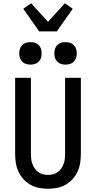

<svg xmlns="http://www.w3.org/2000/svg" viewBox="-20 -1148 590 1180"><path d="M275 12Q247 12 219 6.5Q191 1 166.5 -13Q142 -27 123 -48.5Q104 -70 92.5 -95.5Q81 -121 77 -149Q73 -177 73 -205V-670H170V-205Q170 -189 171.5 -173Q173 -157 178.5 -142Q184 -127 193 -113.5Q202 -100 215 -90.5Q228 -81 243.5 -77Q259 -73 275 -73Q291 -73 306.5 -77Q322 -81 335 -90.5Q348 -100 357 -113.5Q366 -127 371.5 -142Q377 -157 378.5 -173Q380 -189 380 -205V-670H477V-205Q477 -177 473 -149Q469 -121 457.5 -95.5Q446 -70 427 -48.5Q408 -27 383.5 -13Q359 1 331 6.5Q303 12 275 12ZM383 -751Q369 -751 355.5 -755Q342 -759 332 -769Q322 -779 318 -792.5Q314 -806 314 -820Q314 -834 318 -847.5Q322 -861 332 -871Q342 -881 355.5 -885Q369 -889 383 -889Q397 -889 410.5 -885Q424 -881 433.5 -871Q443 -861 447.5 -847.5Q452 -834 452 -820Q452 -806 447.5 -792.5Q443 -779 433.5 -769Q424 -759 410.5 -755Q397 -751 383 -751ZM167 -751Q153 -751 139.5 -755Q126 -759 116.5 -769Q107 -779 102.5 -792.5Q98 -806 98 -820Q98 -834 102.5 -847.5Q107 -861 116.5 -871Q126 -881 139.5 -885Q153 -889 167 -889Q181 -889 194.5 -885Q208 -881 218 -871Q228 -861 232 -847.5Q236 -834 236 -820Q236 -806 232 -792.5Q228 -779 218 -769Q208 -759 194.5 -755Q181 -751 167 -751ZM221 -955 123 -1094 171 -1128 275 -1014 379 -1128 427 -1094 329 -955Z"/></svg>

Font: Lode Dark Term
Style: Bold
Weight: 700
Monospace: yes
Designer: Belleve Invis
Foundry: Belleve Invis
Version: Version 29.2.0